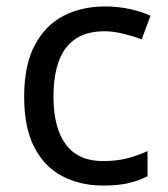

<svg xmlns="http://www.w3.org/2000/svg" viewBox="-20 -566 520 596"><path d="M300 10Q229 10 173.5 -19Q118 -48 86.5 -109Q55 -170 55 -265Q55 -364 88 -426Q121 -488 177.5 -517Q234 -546 306 -546Q347 -546 385 -537.5Q423 -529 447 -517L420 -444Q396 -453 364 -461Q332 -469 304 -469Q146 -469 146 -266Q146 -169 184.5 -117.5Q223 -66 299 -66Q343 -66 376.5 -75Q410 -84 438 -97V-19Q411 -5 378.5 2.5Q346 10 300 10Z"/></svg>

Font: Noto Sans Samaritan
Style: Regular
Weight: 400
Designer: Monotype Design Team
Foundry: Monotype Imaging Inc.
Version: Version 2.001; ttfautohint (v1.8.4.7-5d5b)